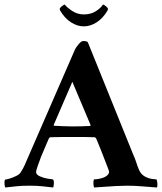

<svg xmlns="http://www.w3.org/2000/svg" viewBox="-33 -828 719 852"><path d="M424 -808Q429 -807 437.5 -800Q446 -793 446 -788Q446 -785 444 -781Q424 -747 396 -729Q368 -711 339 -711Q310 -711 282 -729Q254 -747 234 -781Q232 -785 232 -788Q232 -793 241 -800Q250 -807 254 -808Q265 -794 288 -779Q311 -764 339 -764Q370 -764 392 -778Q414 -792 424 -808ZM92 -131 300 -609Q305 -619 316.5 -632.5Q328 -646 336 -646Q353 -646 357 -640L557 -145Q567 -123 572 -106.5Q577 -90 584 -74Q593 -54 609.5 -45Q626 -36 641.5 -34Q657 -32 661 -32Q665 -25 665.5 -12Q666 1 663 4Q634 2 599 -1Q564 -4 532 -4Q510 -4 482 -2.5Q454 -1 428.5 1Q403 3 385 4Q383 1 382 -7.5Q381 -16 382 -24Q383 -32 385 -32Q398 -32 415.5 -36.5Q433 -41 443 -50Q451 -57 451 -66Q451 -69 445 -84.5Q439 -100 430.5 -122Q422 -144 413.5 -165.5Q405 -187 399 -201Q393 -215 393 -215Q393 -215 390.5 -217Q388 -219 386 -219Q365 -220 345.5 -220Q326 -220 310 -220Q305 -220 300.5 -220Q296 -220 292 -220Q262 -220 239.5 -220Q217 -220 191 -219Q187 -219 184 -214Q184 -214 177.5 -199Q171 -184 163 -165Q155 -146 149 -132Q142 -114 134.5 -92Q127 -70 127 -65Q127 -53 144 -45.5Q161 -38 179.5 -35Q198 -32 202 -32Q207 -27 206 -13Q205 1 203 4Q178 1 154 -1.5Q130 -4 98 -4Q64 -4 40.5 -1.5Q17 1 -9 4Q-12 1 -13 -11Q-14 -23 -11 -31Q-5 -31 9.5 -35.5Q24 -40 38.5 -47Q53 -54 58 -62Q71 -82 77 -96.5Q83 -111 92 -131ZM288 -465 205 -273Q205 -273 205.5 -271.5Q206 -270 207 -270Q222 -269 247 -268Q272 -267 288 -267Q311 -267 327.5 -267.5Q344 -268 366 -269Q368 -269 368.5 -271Q369 -273 369 -273Z"/></svg>

Font: Amiri
Style: Bold
Weight: 700
Designer: Khaled Hosny
Version: Version 0.113